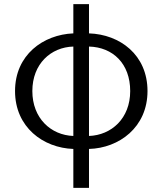

<svg xmlns="http://www.w3.org/2000/svg" viewBox="-20 -713 789 932"><path d="M412 -487C528 -484 612 -404 612 -271C612 -138 521 -57 412 -53ZM336 -53C227 -57 137 -139 137 -271C137 -403 227 -484 336 -487ZM412 -693H336V-551C190 -545 53 -447 53 -271C53 -95 190 5 336 10V199H412V10C558 6 696 -95 696 -271C696 -447 562 -546 412 -551Z"/></svg>

Font: Genne Gothic Normal
Style: Regular
Weight: 350
Designer: Ryoko NISHIZUKA (kana & ideographs); Paul D. Hunt (Latin, Greek & Cyrillic); Wenlong ZHANG (bopomofo); Sandoll Communica
Foundry: Adobe Systems Incorporated
Version: Version 1.004;PS 1.004;hotconv 16.6.51;makeotf.lib2.5.65220